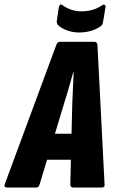

<svg xmlns="http://www.w3.org/2000/svg" viewBox="-46 -843 520 863"><path d="M-14 0Q-29 0 -25 -14L207 -641Q212 -655 223 -655H378Q391 -655 392 -641L424 -14Q426 0 410 0H284Q270 0 270 -14L279 -381Q281 -415 282 -449Q283 -483 285 -518H283Q273 -483 263.5 -449Q254 -415 243 -381L132 -14Q128 0 118 0ZM142 -125 179 -242H289L291 -125ZM309 -697Q282 -697 256.5 -706Q231 -715 215 -730Q207 -739 210 -754L219 -813Q221 -820 225.5 -822Q230 -824 236 -819Q252 -807 274 -799.5Q296 -792 320 -792Q373 -792 413 -819Q419 -824 424.5 -821Q430 -818 428 -810L417 -743Q415 -732 407 -725Q366 -697 309 -697Z"/></svg>

Font: Sofia Sans Extra Condensed Black
Style: Italic
Weight: 900
Italic angle: -9°
Version: Version 4.100